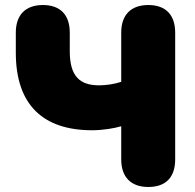

<svg xmlns="http://www.w3.org/2000/svg" viewBox="-20 -735 775 765"><path d="M571 10C641 10 678 -29 678 -100V-605C678 -676 640 -715 571 -715C502 -715 463 -676 463 -605V-409C437 -400 402 -395 375 -395C297 -395 258 -432 258 -531V-605C258 -676 220 -715 151 -715C82 -715 43 -676 43 -605V-525C43 -315 154 -216 347 -216C390 -216 437 -224 463 -232V-100C463 -29 502 10 571 10Z"/></svg>

Font: SN Pro Black
Style: Regular
Weight: 900
Designer: Tobias Whetton
Foundry: Supernotes
Version: Version 1.001;Glyphs 3.2 (3249)